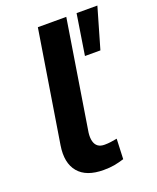

<svg xmlns="http://www.w3.org/2000/svg" viewBox="-134 -785 715 876"><g transform="rotate(-20 223.0 -347.5)"><path d="M217 10Q133 10 95 -35.5Q57 -81 70 -163L157 -705H295L210 -174Q207 -150 211.5 -132.5Q216 -115 228 -106Q240 -97 260 -97Q276 -97 290.5 -99Q305 -101 321 -104L317 -6Q291 2 269 6Q247 10 217 10ZM314 -508 345 -705H446L389 -508Z"/></g></svg>

Font: Nunito Sans 6pt
Style: Bold Italic
Weight: 700
Italic angle: -9°
Version: Version 3.101;gftools[0.9.27]